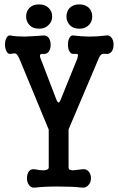

<svg xmlns="http://www.w3.org/2000/svg" viewBox="-20 -857 540 879"><path d="M402.3 -781.2Q402.3 -804.7 387.7 -820.3Q371.1 -836.9 343.8 -836.9Q314.5 -836.9 298.8 -820.3Q284.2 -804.7 284.2 -781.2Q284.2 -758.8 298.8 -743.2Q314.5 -725.6 343.8 -725.6Q371.1 -725.6 387.7 -743.2Q402.3 -758.8 402.3 -781.2ZM218.8 -781.2Q218.8 -804.7 203.1 -820.3Q186.5 -836.9 159.2 -836.9Q129.9 -836.9 114.3 -820.3Q99.6 -804.7 99.6 -781.2Q99.6 -758.8 114.3 -743.2Q129.9 -725.6 159.2 -725.6Q186.5 -725.6 203.1 -743.2Q218.8 -758.8 218.8 -781.2ZM68.4 -588.9 203.1 -263.7V-90.8Q203.1 -78.1 178.7 -77.1Q163.1 -77.1 139.6 -82Q122.1 -85 112.3 -72.3Q103.5 -59.6 103.5 -41Q103.5 -22.5 112.3 -10.7Q122.1 3.9 139.6 2Q187.5 -3.9 255.9 -2.9Q315.4 -2.9 355.5 2Q374 3.9 385.7 -10.7Q396.5 -22.5 396.5 -41Q396.5 -59.6 385.7 -72.3Q374 -85 355.5 -82L339.8 -80.1Q313.5 -76.2 305.7 -78.1Q293.9 -79.1 293.9 -90.8V-264.6L431.6 -588.9L432.6 -591.8Q439.5 -604.5 443.4 -607.4Q450.2 -612.3 463.9 -610.4Q480.5 -607.4 491.2 -621.1Q500 -632.8 500 -652.3Q500 -671.9 491.2 -683.6Q480.5 -698.2 463.9 -694.3Q426.8 -689.5 385.7 -689.5Q348.6 -690.4 318.4 -694.3Q304.7 -697.3 297.9 -683.6Q291 -671.9 291 -652.3Q291 -633.8 297.9 -622.1Q304.7 -608.4 318.4 -610.4Q333 -611.3 335.9 -608.4Q338.9 -604.5 334 -588.9L258.8 -403.3Q252.9 -387.7 248 -387.7Q243.2 -387.7 237.3 -403.3L166 -588.9Q161.1 -601.6 164.1 -606.4Q166 -609.4 171.9 -610.4H175.8Q192.4 -607.4 203.1 -620.1Q211.9 -632.8 211.9 -651.4Q211.9 -670.9 203.1 -683.6Q192.4 -697.3 175.8 -694.3Q122.1 -690.4 91.8 -689.5Q55.7 -689.5 29.3 -694.3Q16.6 -697.3 9.8 -683.6Q2.9 -671.9 2.9 -653.3Q2.9 -634.8 9.8 -622.1Q16.6 -608.4 29.3 -610.4Q47.9 -614.3 52.7 -611.3Q59.6 -607.4 68.4 -588.9Z"/></svg>

Font: GungsuhChe
Style: Regular
Weight: 400
Monospace: yes
Version: Version 2.21